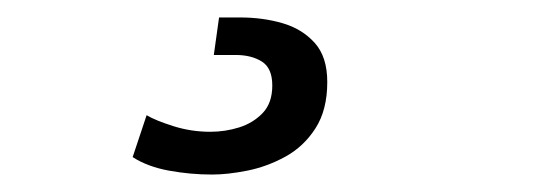

<svg xmlns="http://www.w3.org/2000/svg" viewBox="-20 8 640 220"><path d="M223 208Q198 208 173.5 203.5Q149 199 132 188L148 140Q158 146 178.5 152.5Q199 159 221 159Q238 159 254 154Q270 149 281 137.5Q292 126 292 106Q292 86 280 78.5Q268 71 250 71H225L231 28H255Q281 28 303.5 34.5Q326 41 340.5 57Q355 73 355 102Q355 134 341.5 155Q328 176 307 187.5Q286 199 263.5 203.5Q241 208 223 208Z"/></svg>

Font: Chivo Mono
Style: Italic
Weight: 400
Italic angle: -8.05°
Monospace: yes
Version: Version 1.008